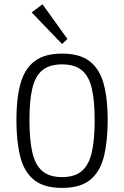

<svg xmlns="http://www.w3.org/2000/svg" viewBox="-20 -893 595 920"><path d="M277.3 7.3Q189.5 7.3 142.1 -31.7Q94.7 -70.8 76.7 -143.8Q58.6 -216.8 58.6 -318.4Q58.6 -420.4 77.9 -491.2Q97.2 -562 144.8 -599.1Q192.4 -636.2 277.3 -636.2Q362.8 -636.2 410.2 -599.1Q457.5 -562 476.8 -491.2Q496.1 -420.4 496.1 -318.4Q496.1 -216.8 478 -143.8Q460 -70.8 412.8 -31.7Q365.7 7.3 277.3 7.3ZM277.3 -44.4Q338.4 -44.4 372.3 -73.7Q406.2 -103 419.9 -163.6Q433.6 -224.1 433.6 -316.9Q433.6 -411.1 419.7 -470Q405.8 -528.8 371.8 -556.6Q337.9 -584.5 277.3 -584.5Q217.3 -584.5 183.1 -556.6Q148.9 -528.8 135 -470Q121.1 -411.1 121.1 -316.9Q121.1 -224.1 134.8 -163.6Q148.4 -103 182.4 -73.7Q216.3 -44.4 277.3 -44.4ZM277.3 -682.1 131.8 -833.5 183.6 -872.6 303.2 -706.1Z"/></svg>

Font: Anaheim
Style: Regular
Weight: 400
Designer: Vernon Adams
Foundry: Vernon Adams
Version: Version 2.001